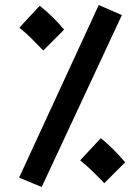

<svg xmlns="http://www.w3.org/2000/svg" viewBox="-20 -713 555 764"><path d="M146 31 465 -653 373 -693 56 -6ZM152 -512 235 -595C210 -626 175 -661 138 -690L57 -603C95 -572 115 -550 152 -512ZM395 16 478 -67C452 -98 418 -134 381 -163L299 -75C337 -44 358 -22 395 16Z"/></svg>

Font: Noto Sans Arabic SemBd
Style: Regular
Weight: 600
Designer: Monotype Design Team, Nadine Chahine, Nizar Qandah and Khaled Hosny
Foundry: Monotype Imaging Inc.
Version: Version 2.012